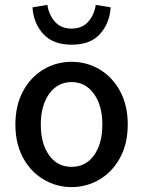

<svg xmlns="http://www.w3.org/2000/svg" viewBox="-20 -754 586 786"><path d="M43 0ZM43 -244Q43 -323 74.5 -381Q106 -439 158.5 -470Q211 -501 273 -501Q335 -501 387.5 -470Q440 -439 471.5 -381Q503 -323 503 -244Q503 -166 471.5 -108Q440 -50 387 -19Q334 12 273 12Q212 12 159 -19Q106 -50 74.5 -108Q43 -166 43 -244ZM399 -244Q399 -322 364.5 -370Q330 -418 273 -418Q216 -418 181.5 -370Q147 -322 147 -244Q147 -166 181 -118.5Q215 -71 273 -71Q331 -71 365 -118.5Q399 -166 399 -244ZM113 -724 174 -734Q180 -693 205 -665Q230 -637 273 -637Q316 -637 341 -665Q366 -693 372 -734L433 -724Q429 -659 389.5 -615Q350 -571 273 -571Q197 -571 157 -615Q117 -659 113 -724Z"/></svg>

Font: Assistant SemiBold
Style: Regular
Weight: 600
Designer: Hebrew By Ben Nathan, Latin by Paul Hunt
Version: Version 2.001; ttfautohint (v1.6)